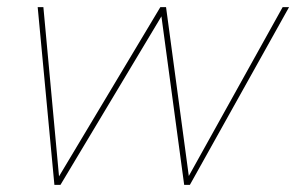

<svg xmlns="http://www.w3.org/2000/svg" viewBox="-20 -520 833 540"><path d="M133 0 86 -500H102L146 -24L431 -500H447L511 -25L775 -500H793L514 0H498L434 -474L150 0Z"/></svg>

Font: Elaine Sans Thin
Style: Italic
Weight: 250
Italic angle: -13°
Designer: Wei Huang
Foundry: Wei Huang
Version: Version 2.001;December 24, 2019;FontCreator 12.0.0.2547 64-b